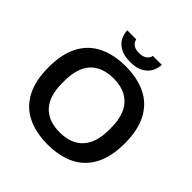

<svg xmlns="http://www.w3.org/2000/svg" viewBox="-225 -1044 1232 1232"><g transform="rotate(45 391.0 -428.0)"><path d="M391 12Q284 12 206 -26.5Q128 -65 86.5 -144Q45 -223 45 -343Q45 -464 86.5 -542.5Q128 -621 206 -659.5Q284 -698 391 -698Q499 -698 576.5 -659.5Q654 -621 695.5 -542.5Q737 -464 737 -343Q737 -223 695.5 -144Q654 -65 576.5 -26.5Q499 12 391 12ZM391 -98Q443 -98 482.5 -113Q522 -128 549 -157.5Q576 -187 590 -230.5Q604 -274 604 -331V-353Q604 -411 590 -455Q576 -499 549 -528.5Q522 -558 482.5 -573Q443 -588 391 -588Q339 -588 299.5 -573Q260 -558 233 -528.5Q206 -499 192.5 -455Q179 -411 179 -353V-331Q179 -274 192.5 -230.5Q206 -187 233 -157.5Q260 -128 299.5 -113Q339 -98 391 -98ZM391 -737Q334 -737 299.5 -757Q265 -777 250 -807.5Q235 -838 235 -868H316Q318 -858 325.5 -846Q333 -834 349 -826Q365 -818 391 -818Q417 -818 433.5 -826Q450 -834 458 -846Q466 -858 467 -868H548Q548 -838 532.5 -807.5Q517 -777 483 -757Q449 -737 391 -737Z"/></g></svg>

Font: Archivo SemiBold
Style: Regular
Weight: 600
Designer: Hector Gatti
Foundry: Omnibus-Type
Version: Version 2.001